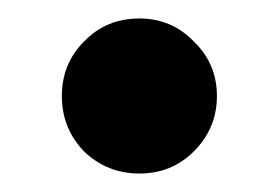

<svg xmlns="http://www.w3.org/2000/svg" viewBox="-20 -444 301 208"><path d="M215 -340Q215 -375 190 -399Q166 -424 131 -424Q95 -424 71 -399Q47 -375 47 -340Q47 -305 71 -280Q96 -256 131 -256Q166 -256 190 -280Q215 -305 215 -340Z"/></svg>

Font: Unageo
Style: Bold
Weight: 700
Designer: Richard Sepsi
Foundry: Richard Sepsi
Version: Version 2.000